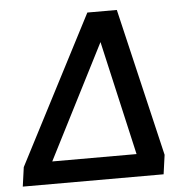

<svg xmlns="http://www.w3.org/2000/svg" viewBox="-50 -736 774 785"><g transform="rotate(-5 336.5 -343.0)"><path d="M458 -686 601 -79 590 0H12L23 -79L337 -686ZM380 -561 141 -92H487Z"/></g></svg>

Font: Chivo
Style: Bold Italic
Weight: 700
Italic angle: -8.05°
Designer: Hector Gatti
Foundry: Omnibus-Type
Version: Version 1.007